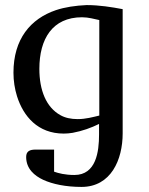

<svg xmlns="http://www.w3.org/2000/svg" viewBox="-20 -516 588 756"><path d="M286 -47C259 -47 236 -52 217 -63C162 -94 135 -160 135 -245C135 -362 186 -448 303 -448C329 -448 351 -441 371 -437V-61C346 -55 317 -47 286 -47ZM370 14C370 80 359 173 273 173C236 173 210 166 193 160V73H120C98 73 83 79 83 102C83 149 116 176 150 192C187 209 239 220 301 220C417 220 463 113 463 9V-480C420 -488 372 -496 321 -496C277 -494 236 -488 200 -476C100 -442 33 -362 33 -230C33 -197 38 -166 47 -137C72 -58 129 10 231 10C242 10 254 9 266 7C304 0 340 -13 370 -28Z"/></svg>

Font: Veleka
Style: Regular
Weight: 400
Designer: Stefan Peev, Context Ltd, 2016; SIL International, 1997-2014.
Foundry: Stefan Peev, Context Ltd, 2016
Version: Version 1.000